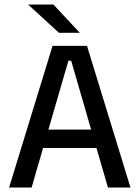

<svg xmlns="http://www.w3.org/2000/svg" viewBox="-20 -846 630 866"><path d="M21 0 217 -639H372.5L568.5 0H467L301 -572H288.5L122.5 0ZM149 -178.5V-261.5H439.5V-178.5ZM221 -825.5 339 -699V-698H246L108.5 -824V-825.5Z"/></svg>

Font: Anek Gurmukhi Medium Medium
Style: Regular
Weight: 500
Version: Version 1.003